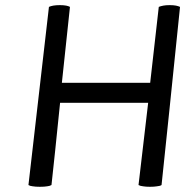

<svg xmlns="http://www.w3.org/2000/svg" viewBox="-20 -718 730 741"><path d="M514.6 -3.9Q521.5 0 532.2 1Q543 2.9 558.6 2.9Q575.2 2.9 585.9 1Q597.7 0 603.5 -3.9Q627.9 -233.4 674.8 -691.4Q668.9 -694.3 659.2 -696.3Q649.4 -698.2 634.8 -698.2Q620.1 -698.2 610.4 -696.3Q599.6 -694.3 592.8 -691.4Q582 -593.8 559.6 -398.4Q474.6 -398.4 218.8 -398.4Q226.6 -471.7 250 -691.4Q245.1 -694.3 235.4 -696.3Q225.6 -698.2 210.9 -698.2Q196.3 -698.2 185.5 -696.3Q174.8 -694.3 168.9 -691.4Q142.6 -461.9 89.8 -3.9Q95.7 0 106.4 1Q117.2 2.9 133.8 2.9Q151.4 2.9 162.1 1Q171.9 0 178.7 -3.9Q190.4 -109.4 211.9 -321.3Q296.9 -321.3 551.8 -321.3Q543 -242.2 514.6 -3.9Z"/></svg>

Font: cl
Style: Italic
Weight: 400
Designer: Mitja Miklavcic
Version: Version 7.504; 2011; Build 1022